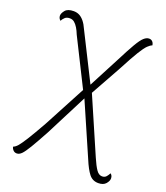

<svg xmlns="http://www.w3.org/2000/svg" viewBox="-137 -608 803 931"><g transform="rotate(20 265.0 -142.5)"><path d="M479 229Q449 229 431 206Q413 183 394 137L268 -152L261 -160L135 -412Q128 -430 119.5 -444Q111 -458 101 -466.5Q91 -475 77 -475Q61 -475 52 -466.5Q43 -458 38 -448Q34 -451 30.5 -457Q27 -463 27 -471Q27 -483 39.5 -498.5Q52 -514 83 -514Q99 -514 112 -507.5Q125 -501 137 -486.5Q149 -472 160 -447L290 -188L295 -185L426 117Q442 154 455 173Q468 192 485 192Q499 192 507 182.5Q515 173 519 164Q523 166 526.5 172Q530 178 530 187Q530 200 517.5 214.5Q505 229 479 229ZM58 229Q47 229 39.5 221Q32 213 31 204Q42 200 53 187.5Q64 175 84.5 142.5Q105 110 141 46L267 -191L286 -154L166 81Q134 140 114.5 172.5Q95 205 83 217Q71 229 58 229ZM294 -160 273 -192 364 -366Q394 -425 413 -457.5Q432 -490 445.5 -502Q459 -514 472 -514Q483 -514 489.5 -507Q496 -500 498 -489Q488 -485 475.5 -473Q463 -461 443 -428.5Q423 -396 389 -331Z"/></g></svg>

Font: Arima ExtraLight
Style: Regular
Weight: 250
Designer: Joana Correia and Natanael Gama
Foundry: NDISCOVER
Version: Version 1.101;gftools[0.9.23]